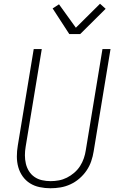

<svg xmlns="http://www.w3.org/2000/svg" viewBox="-20 -997 640 1025"><path d="M249 8Q220 8 191.5 2Q163 -4 140 -18.5Q117 -33 101 -55.5Q85 -78 77.5 -105Q70 -132 70 -161.5Q70 -191 75 -220L160 -735H203L117 -214Q113 -191 113 -168Q113 -145 118 -123.5Q123 -102 134.5 -83.5Q146 -65 164 -52.5Q182 -40 204.5 -35Q227 -30 250 -30Q272 -30 294 -34Q316 -38 337 -48.5Q358 -59 376.5 -75Q395 -91 407.5 -110.5Q420 -130 427.5 -152Q435 -174 438 -195L527 -735H570L480 -189Q476 -163 467 -136.5Q458 -110 442 -86.5Q426 -63 404 -44Q382 -25 356 -13Q330 -1 303 3.5Q276 8 249 8ZM350 -815 261 -952 295 -974 385 -849 514 -977 544 -950 408 -815Z"/></svg>

Font: Iosevka Aile XLt Obl
Style: Regular
Weight: 200
Italic angle: -9°
Designer: Belleve Invis
Foundry: Belleve Invis
Version: Version 31.1.0; ttfautohint (v1.8.4)